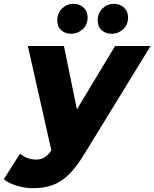

<svg xmlns="http://www.w3.org/2000/svg" viewBox="-103 -783 809 1006"><path d="M70 203Q27 203 -15.5 190Q-58 177 -83 156L2 22Q18 36 39.5 44.5Q61 53 86 53Q112 53 130.5 41.5Q149 30 166 5L43 -542H232L300 -210L500 -542H686L339 24Q297 93 257 132Q217 171 172 187Q127 203 70 203ZM483 -606Q451 -606 430 -624.5Q409 -643 409 -676Q409 -715 434.5 -739Q460 -763 494 -763Q525 -763 546.5 -743.5Q568 -724 568 -692Q568 -653 542 -629.5Q516 -606 483 -606ZM271 -606Q239 -606 218 -624.5Q197 -643 197 -676Q197 -715 222.5 -739Q248 -763 282 -763Q314 -763 335 -743.5Q356 -724 356 -692Q356 -653 330 -629.5Q304 -606 271 -606Z"/></svg>

Font: Montserrat ExtraBold
Style: Italic
Weight: 800
Italic angle: -11.3°
Designer: Julieta Ulanovsky
Foundry: Julieta Ulanovsky
Version: Version 9.000; ttfautohint (v1.8.4.7-5d5b)